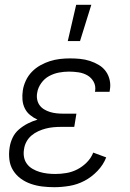

<svg xmlns="http://www.w3.org/2000/svg" viewBox="-20 -771 540 799"><path d="M206 8Q180 8 155.5 5Q131 2 108 -6Q85 -14 66 -28Q47 -42 34.5 -62Q22 -82 19 -107Q16 -132 20 -157Q23 -178 32.5 -198Q42 -218 59 -232.5Q76 -247 95.5 -257Q115 -267 136 -273Q119 -281 105 -292.5Q91 -304 83 -320.5Q75 -337 73.5 -356Q72 -375 75 -395Q78 -415 87.5 -435.5Q97 -456 112.5 -472Q128 -488 147.5 -499Q167 -510 187.5 -516.5Q208 -523 229 -525.5Q250 -528 271 -528Q292 -528 313 -526Q334 -524 354 -517.5Q374 -511 391.5 -500.5Q409 -490 420.5 -474Q432 -458 436.5 -437.5Q441 -417 437 -396L436 -389H375L376 -393Q379 -414 369.5 -431Q360 -448 343.5 -457.5Q327 -467 307 -470Q287 -473 267 -473Q246 -473 225 -469Q204 -465 184.5 -454.5Q165 -444 151.5 -425Q138 -406 135 -386Q132 -372 134.5 -358Q137 -344 144.5 -333.5Q152 -323 163.5 -316Q175 -309 188 -305Q201 -301 215 -299.5Q229 -298 243 -298H298L289 -243H234Q218 -243 202 -241.5Q186 -240 170.5 -236Q155 -232 139.5 -225Q124 -218 111 -207Q98 -196 90 -181Q82 -166 80 -150Q77 -133 80 -117Q83 -101 92.5 -88.5Q102 -76 116 -68Q130 -60 145 -55.5Q160 -51 176.5 -49Q193 -47 210 -47Q233 -47 256.5 -51Q280 -55 301.5 -66Q323 -77 341 -95Q359 -113 368 -136L422 -116Q410 -85 385.5 -59.5Q361 -34 331.5 -18.5Q302 -3 269.5 2.5Q237 8 206 8ZM262 -600 297 -751H360L313 -600Z"/></svg>

Font: Iosevka Light
Style: Italic
Weight: 300
Italic angle: -9°
Monospace: yes
Designer: Belleve Invis
Foundry: Belleve Invis
Version: Version 32.5.0; ttfautohint (v1.8.4)